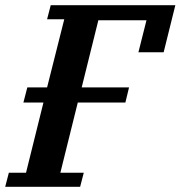

<svg xmlns="http://www.w3.org/2000/svg" viewBox="-50 -718 694 738"><path d="M-16 -54H50L117 -324H40L55 -382H131L197 -644H131L145 -698H624L579 -517H482L513 -640H328L264 -382H446L432 -324H249L182 -54H272L258 0H-30Z"/></svg>

Font: IBM Plex Serif SmBld
Style: Italic
Weight: 600
Italic angle: -14°
Designer: Mike Abbink, Paul van der Laan, Pieter van Rosmalen
Foundry: Bold Monday
Version: Version 3.001